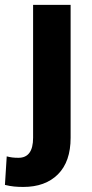

<svg xmlns="http://www.w3.org/2000/svg" viewBox="-64 -548 373 782"><path d="M70.8 -528.3H223.6V13.2Q223.6 110.4 172.1 161.9Q120.6 213.4 30.8 213.4Q10.7 213.4 -6.6 211.7Q-23.9 210 -43.9 205.1L-36.6 88.9Q-25.4 91.8 -14.4 93.3Q-3.4 94.7 11.2 94.7Q70.8 94.7 70.8 13.2Z"/></svg>

Font: Vazirmatn RD UI ExtraBold
Style: Regular
Weight: 800
Designer: Saber Rastikerdar
Foundry: Saber Rastikerdar
Version: Version 33.003